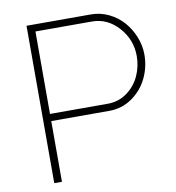

<svg xmlns="http://www.w3.org/2000/svg" viewBox="-80 -782 780 853"><g transform="rotate(-10 310.0 -355.0)"><path d="M96.2 0V-710H387.2Q429.7 -710 468 -691.2Q506.3 -672.4 532.7 -641.8Q559.1 -611.3 574.5 -572.3Q589.8 -533.2 589.8 -493.2Q589.8 -436.5 565.4 -386.7Q541 -336.9 495.4 -305.4Q449.7 -273.9 393.1 -273.9H130.9V0ZM130.9 -306.2H392.1Q440.4 -306.2 478.5 -333.7Q516.6 -361.3 535.9 -403.6Q555.2 -445.8 555.2 -493.2Q555.2 -566.9 505.1 -622.6Q455.1 -678.2 386.2 -678.2H130.9Z"/></g></svg>

Font: Rawline ExtraLight
Style: Regular
Weight: 275
Designer: Matt McInerney, Pablo Impallari, Rodrigo Fuenzalida
Foundry: Matt McInerney, Pablo Impallari, Rodrigo Fuenzalida
Version: Version 4.020;PS 004.020;hotconv 1.0.88;makeotf.lib2.5.64775